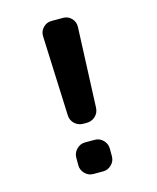

<svg xmlns="http://www.w3.org/2000/svg" viewBox="-110 -807 721 884"><g transform="rotate(-15 250.0 -365.0)"><path d="M271.5 -150.4Q294.9 -150.4 311.5 -133.3Q328.1 -116.2 328.1 -92.8V-56.6Q328.1 -33.2 311 -16.6Q293.9 0 271.5 0H224.6Q201.2 0 184.6 -17.1Q168 -34.2 168 -56.6V-92.8Q168 -116.2 185.1 -133.3Q202.1 -150.4 224.6 -150.4ZM276.4 -730.5Q299.8 -730.5 315.9 -713.4Q332 -696.3 331.1 -672.9L315.4 -292Q314.5 -267.6 297.4 -251.5Q280.3 -235.4 255.9 -235.4H240.2Q215.8 -235.4 198.7 -251.5Q181.6 -267.6 180.7 -292L165 -672.9Q164.1 -696.3 180.7 -713.4Q197.3 -730.5 219.7 -730.5Z"/></g></svg>

Font: Rounded Mgen+ 1mn bold
Style: Bold
Weight: 700
Designer: [Source Han Sans]
Ryoko NISHIZUKA  (kana & ideographs); Paul D. Hunt (Latin, Greek & Cyrillic); Wenlong ZHANG  (bopomofo
Version: Version 1.059.20150602